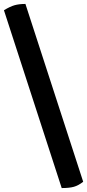

<svg xmlns="http://www.w3.org/2000/svg" viewBox="-20 -754 442 974"><path d="M293 200Q332 200 355 193.5Q378 187 402 168L109 -734Q77 -734 54 -727.5Q31 -721 0 -702Z"/></svg>

Font: Petrona Black
Style: Italic
Weight: 900
Italic angle: -9°
Designer: Ringo R. Seeber
Foundry: Ringo R. Seeber
Version: Version 2.001; ttfautohint (v1.8.3)